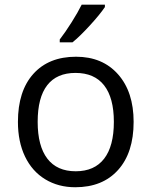

<svg xmlns="http://www.w3.org/2000/svg" viewBox="-20 -786 644 816"><path d="M547.9 -268.1Q547.9 -137.2 481.9 -63.7Q416 9.8 299.8 9.8Q228 9.8 172.4 -23.9Q116.7 -57.6 86.4 -120.6Q56.2 -183.6 56.2 -268.1Q56.2 -398.9 121.6 -471.9Q187 -544.9 303.2 -544.9Q415.5 -544.9 481.7 -470.2Q547.9 -395.5 547.9 -268.1ZM140.1 -268.1Q140.1 -165.5 181.2 -111.8Q222.2 -58.1 301.8 -58.1Q381.3 -58.1 422.6 -111.6Q463.9 -165 463.9 -268.1Q463.9 -370.1 422.6 -423.1Q381.3 -476.1 300.8 -476.1Q221.2 -476.1 180.7 -423.8Q140.1 -371.6 140.1 -268.1ZM233.9 -618.2Q257.3 -648.4 284.4 -691.4Q311.5 -734.4 327.1 -766.1H425.8V-755.9Q404.3 -724.1 361.8 -677.7Q319.3 -631.3 288.1 -606H233.9Z"/></svg>

Font: Open Sans Y to K
Style: Regular
Weight: 400
Version: Version 1.10